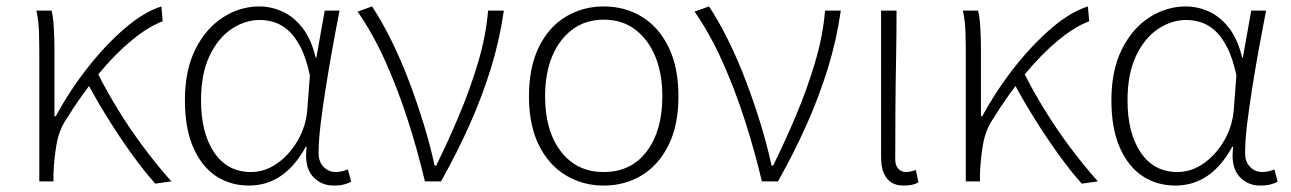

<svg xmlns="http://www.w3.org/2000/svg" viewBox="-20 -563 4008 596"><path d="M102 0V-396Q102 -428 101 -463Q100 -498 93 -530H140Q145 -512 147 -478Q149 -444 149 -410V-202H153Q197 -283 253 -354Q309 -425 368 -475.5Q427 -526 481 -543L485 -497Q440 -480 389 -438Q338 -396 286 -333.5Q234 -271 184 -190Q163 -158 155.5 -115Q148 -72 146 -25V0ZM462 7Q427 -32 388.5 -85.5Q350 -139 314 -197Q278 -255 251 -306L284 -334Q310 -282 346.5 -222.5Q383 -163 426 -105.5Q469 -48 512 0Z M753 13Q695 13 650.5 -16.5Q606 -46 580 -105Q554 -164 554 -252Q554 -345 586.5 -410Q619 -475 672 -509Q725 -543 785 -543Q821 -543 856 -527.5Q891 -512 918.5 -477Q946 -442 960 -384H962L988 -530H1034Q1023 -474 1012 -413Q1001 -352 991.5 -292.5Q982 -233 975.5 -180Q969 -127 969 -87Q969 -61 984.5 -45Q1000 -29 1023 -29Q1032 -29 1042.5 -31.5Q1053 -34 1060 -37L1070 1Q1061 6 1048 9.5Q1035 13 1016 13Q975 13 949.5 -17Q924 -47 932 -107H929Q863 13 753 13ZM759 -29Q802 -29 840 -55.5Q878 -82 904 -126.5Q930 -171 934 -224L942 -329Q930 -385 911.5 -419.5Q893 -454 871.5 -471.5Q850 -489 828 -495Q806 -501 787 -501Q740 -501 698 -472.5Q656 -444 630 -388.5Q604 -333 604 -252Q604 -150 645 -89.5Q686 -29 759 -29Z M1299 0Q1276 -97 1245.5 -191.5Q1215 -286 1176.5 -372Q1138 -458 1090 -527L1135 -543Q1166 -496 1195.5 -436Q1225 -376 1250 -310Q1275 -244 1295.5 -177Q1316 -110 1329 -49H1334Q1370 -122 1404.5 -203.5Q1439 -285 1464 -369Q1489 -453 1495 -530H1544Q1531 -439 1504 -351.5Q1477 -264 1438.5 -177.5Q1400 -91 1349 0Z M1854 13Q1789 13 1736 -19Q1683 -51 1652.5 -113Q1622 -175 1622 -264Q1622 -354 1652.5 -416.5Q1683 -479 1736 -511Q1789 -543 1854 -543Q1920 -543 1972.5 -511Q2025 -479 2055.5 -416.5Q2086 -354 2086 -264Q2086 -175 2055.5 -113Q2025 -51 1972.5 -19Q1920 13 1854 13ZM1854 -29Q1939 -29 1987.5 -93Q2036 -157 2036 -264Q2036 -335 2014 -388Q1992 -441 1951.5 -471.5Q1911 -502 1854 -502Q1798 -502 1757 -471.5Q1716 -441 1694 -388Q1672 -335 1672 -264Q1672 -157 1721 -93Q1770 -29 1854 -29Z M2345 0Q2322 -97 2291.5 -191.5Q2261 -286 2222.5 -372Q2184 -458 2136 -527L2181 -543Q2212 -496 2241.5 -436Q2271 -376 2296 -310Q2321 -244 2341.5 -177Q2362 -110 2375 -49H2380Q2416 -122 2450.5 -203.5Q2485 -285 2510 -369Q2535 -453 2541 -530H2590Q2577 -439 2550 -351.5Q2523 -264 2484.5 -177.5Q2446 -91 2395 0Z M2785 13Q2762 13 2747 3.5Q2732 -6 2723.5 -25.5Q2715 -45 2715 -76V-530H2763Q2763 -452 2761.5 -375Q2760 -298 2759.5 -221.5Q2759 -145 2759 -69Q2759 -49 2768.5 -39Q2778 -29 2792 -29Q2799 -29 2806 -30.5Q2813 -32 2823 -35L2831 3Q2823 8 2812 10.5Q2801 13 2785 13Z M2978 0V-396Q2978 -428 2977 -463Q2976 -498 2969 -530H3016Q3021 -512 3023 -478Q3025 -444 3025 -410V-202H3029Q3073 -283 3129 -354Q3185 -425 3244 -475.5Q3303 -526 3357 -543L3361 -497Q3316 -480 3265 -438Q3214 -396 3162 -333.5Q3110 -271 3060 -190Q3039 -158 3031.5 -115Q3024 -72 3022 -25V0ZM3338 7Q3303 -32 3264.5 -85.5Q3226 -139 3190 -197Q3154 -255 3127 -306L3160 -334Q3186 -282 3222.5 -222.5Q3259 -163 3302 -105.5Q3345 -48 3388 0Z M3629 13Q3571 13 3526.5 -16.5Q3482 -46 3456 -105Q3430 -164 3430 -252Q3430 -345 3462.5 -410Q3495 -475 3548 -509Q3601 -543 3661 -543Q3697 -543 3732 -527.5Q3767 -512 3794.5 -477Q3822 -442 3836 -384H3838L3864 -530H3910Q3899 -474 3888 -413Q3877 -352 3867.5 -292.5Q3858 -233 3851.5 -180Q3845 -127 3845 -87Q3845 -61 3860.5 -45Q3876 -29 3899 -29Q3908 -29 3918.5 -31.5Q3929 -34 3936 -37L3946 1Q3937 6 3924 9.5Q3911 13 3892 13Q3851 13 3825.5 -17Q3800 -47 3808 -107H3805Q3739 13 3629 13ZM3635 -29Q3678 -29 3716 -55.5Q3754 -82 3780 -126.5Q3806 -171 3810 -224L3818 -329Q3806 -385 3787.5 -419.5Q3769 -454 3747.5 -471.5Q3726 -489 3704 -495Q3682 -501 3663 -501Q3616 -501 3574 -472.5Q3532 -444 3506 -388.5Q3480 -333 3480 -252Q3480 -150 3521 -89.5Q3562 -29 3635 -29Z"/></svg>

Font: Noto Sans JP ExtraLight
Style: Regular
Weight: 250
Designer: Ryoko NISHIZUKA  (kana, bopomofo & ideographs); Paul D. Hunt (Latin, Greek & Cyrillic); Sandoll Communications , Soo-you
Foundry: Adobe
Version: Version 2.004-H2;hotconv 1.0.118;makeotfexe 2.5.65603